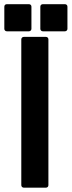

<svg xmlns="http://www.w3.org/2000/svg" viewBox="-37 -885 338 906"><path d="M165 -737.3Q160.2 -737.3 156.7 -740.7Q153.3 -744.1 153.3 -749V-853.5Q153.3 -858.9 156.7 -862.1Q160.2 -865.2 165 -865.2H269.5Q274.4 -865.2 277.8 -862.1Q281.2 -858.9 281.2 -853.5V-749Q281.2 -744.1 277.8 -740.7Q274.4 -737.3 269.5 -737.3ZM-4.9 -737.3Q-9.8 -737.3 -13.2 -740.7Q-16.6 -744.1 -16.6 -749V-853.5Q-16.6 -858.9 -13.2 -862.1Q-9.8 -865.2 -4.9 -865.2H99.6Q104.5 -865.2 107.9 -862.1Q111.3 -858.9 111.3 -853.5V-749Q111.3 -744.1 107.9 -740.7Q104.5 -737.3 99.6 -737.3ZM75.2 0.5Q70.3 0.5 66.9 -2.9Q63.5 -6.3 63.5 -11.2V-699.2Q63.5 -704.1 66.9 -707.5Q70.3 -710.9 75.2 -710.9H179.7Q185.1 -710.9 188.2 -707.5Q191.4 -704.1 191.4 -699.2V-11.2Q191.4 -6.3 188.2 -2.9Q185.1 0.5 179.7 0.5Z"/></svg>

Font: Alte DIN 1451 Mittelschrift
Style: Bold
Weight: 700
Designer: Peter Wiegel
Foundry: Peter Wiegel
Version: Version 1.003